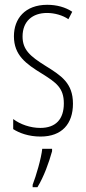

<svg xmlns="http://www.w3.org/2000/svg" viewBox="-20 -559 357 800"><path d="M284 -127C284 -213 235 -244 169 -285C105 -325 74 -352 74 -407C74 -470 115 -505 176 -505C208 -505 242 -495 265 -479L281 -510C253 -529 216 -539 177 -539C84 -539 38 -481 38 -408C38 -329 88 -293 155 -252C214 -215 246 -193 246 -128C246 -63 213 -26 148 -26C106 -26 64 -41 35 -63V-21C60 -5 99 10 149 10C238 10 284 -43 284 -127ZM197 71V61H156C152 101 130 175 116 211V221H136C163 177 184 118 197 71Z"/></svg>

Font: Noto Sans Devanagari UI ExtraCondensed ExtraLight
Style: Regular
Weight: 200
Width: 2
Designer: Jelle Bosma - Monotype Design Team
Foundry: Monotype Imaging Inc.
Version: Version 2.004